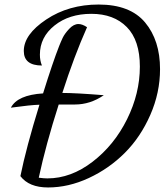

<svg xmlns="http://www.w3.org/2000/svg" viewBox="-20 -740 729 847"><path d="M28 -265Q57 -321 170 -328Q213 -466 241 -537Q248 -555 256.5 -573Q265 -591 285 -612.5Q305 -634 326 -634Q343 -634 364 -620Q307 -492 255 -330Q315 -330 438 -320Q378 -279 311 -279H239Q182 -101 151 44Q174 47 189 47Q293 47 388.5 -26.5Q484 -100 540.5 -214Q597 -328 597 -446Q597 -562 539.5 -620.5Q482 -679 383 -679Q285 -679 220.5 -627.5Q156 -576 156 -499Q156 -472 165 -451Q85 -451 85 -515Q85 -588 184 -654Q283 -720 415 -720Q554 -720 620 -641Q686 -562 686 -435Q686 -331 643 -233Q600 -135 530.5 -65.5Q461 4 371.5 45.5Q282 87 192 87Q108 87 70 37Q95 -87 154 -278Q115 -277 28 -265Z"/></svg>

Font: Dancing Script
Style: Bold
Weight: 700
Designer: Pablo Impallari
Foundry: Pablo Impallari. www.impallari.com Igino Marini. www.ikern.com
Version: Version 1.002